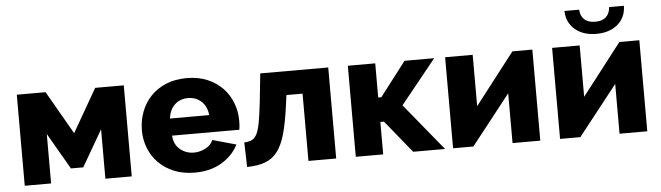

<svg xmlns="http://www.w3.org/2000/svg" viewBox="-47 -912 3798 1103"><g transform="rotate(-5 1852.0 -360.0)"><path d="M366 -276 509 -525H674V0H522V-285L401 -76H330L209 -285V0H57V-525H223Z M1037 10Q971 10 918.5 -11.5Q866 -33 829.5 -70Q793 -107 774 -155.5Q755 -204 755 -257Q755 -314 774 -364.5Q793 -415 829 -453Q865 -491 917.5 -513Q970 -535 1037 -535Q1104 -535 1156 -513Q1208 -491 1244 -453.5Q1280 -416 1298.5 -367Q1317 -318 1317 -264Q1317 -250 1316 -236.5Q1315 -223 1313 -213H925Q929 -160 963.5 -132.5Q998 -105 1042 -105Q1077 -105 1109.5 -122Q1142 -139 1153 -168L1289 -130Q1258 -68 1193 -29Q1128 10 1037 10ZM1148 -312Q1143 -362 1112 -391Q1081 -420 1035 -420Q988 -420 957.5 -390.5Q927 -361 922 -312Z M1335 -138Q1362 -139 1379.5 -147.5Q1397 -156 1408.5 -179.5Q1420 -203 1427.5 -244.5Q1435 -286 1443 -354L1461 -525H1853V0H1693V-388H1600L1592 -329Q1579 -232 1561.5 -168.5Q1544 -105 1515.5 -67Q1487 -29 1444.5 -13Q1402 3 1339 4Z M2293 -525H2464L2259 -271L2481 0H2297L2145 -187H2124V0H1966V-525H2124V-328H2142Z M2686 -229 2915 -525H3030V0H2870V-287L2644 0H2527V-525H2686Z M3576 -730Q3575 -663 3528 -623Q3481 -583 3405 -583Q3329 -583 3282 -623Q3235 -663 3233 -730H3318Q3319 -695 3341 -674Q3363 -653 3405 -653Q3445 -653 3466.5 -673Q3488 -693 3491 -730ZM3303 -229 3532 -525H3647V0H3487V-287L3261 0H3144V-525H3303Z"/></g></svg>

Font: Oxford Sans
Style: Regular
Weight: 800
Designer: Matt McInerney, Pablo Impallari, Rodrigo Fuenzalida
Foundry: Matt McInerney, Pablo Impallari, Rodrigo Fuenzalida
Version: Version 3.000g; ttfautohint (v1.5) -l 8 -r 28 -G 28 -x 14 -D